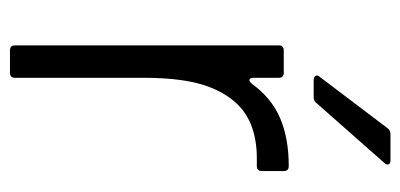

<svg xmlns="http://www.w3.org/2000/svg" viewBox="-229 -574 803 385"><g transform="rotate(90 172.5 -381.5)"><path d="M81 0Q71 0 71 -10V-539Q71 -549 81 -549H126Q136 -549 136 -539V-488Q136 -480 141 -480Q143 -480 148 -485Q176 -524 216.5 -541.5Q257 -559 313 -559Q323 -559 323 -549V-505Q323 -495 313 -495H298Q219 -495 181 -447Q157 -417 146.5 -374Q136 -331 136 -268V-10Q136 0 126 0ZM187 -615Q183 -609 175 -609H140Q134 -609 132 -613Q130 -617 134 -621L237 -757Q241 -763 250 -763H302Q308 -763 309.5 -759Q311 -755 307 -751Z"/></g></svg>

Font: Open Sauce Two Light
Style: Regular
Weight: 300
Designer: Alfredo Marco Pradil
Foundry: Creative Sauce Fz LLC
Version: Version 1.477